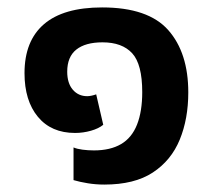

<svg xmlns="http://www.w3.org/2000/svg" viewBox="-20 -485 578 517"><path d="M261 12Q238 12 216.5 8.5Q195 5 178 0V-88Q187 -84 202 -82Q217 -80 233 -80Q277 -80 306 -97Q335 -114 349 -149.5Q363 -185 363 -237Q363 -312 336 -341.5Q309 -371 256 -371Q210 -371 185.5 -351.5Q161 -332 161 -292Q161 -261 176 -243.5Q191 -226 215 -226Q220 -226 227 -227.5Q234 -229 239 -231L258 -149Q246 -139 225 -133Q204 -127 182 -127Q118 -127 82 -170.5Q46 -214 46 -288Q46 -375 98.5 -420Q151 -465 255 -465Q379 -465 433 -404Q487 -343 487 -236Q487 -165 464 -109Q441 -53 391.5 -20.5Q342 12 261 12Z"/></svg>

Font: Noto Sans Thai SemiBold
Style: Regular
Weight: 600
Version: Version 2.001